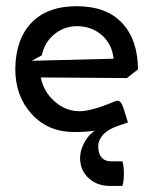

<svg xmlns="http://www.w3.org/2000/svg" viewBox="-20 -425 500 625"><path d="M29.8 -200.2Q30.8 -296.9 82.3 -350.8Q133.8 -404.8 230 -404.8Q325.7 -404.8 377 -350.6Q428.2 -296.4 429.2 -200.2V-199.2L393.1 -170.9L112.8 -172.9Q122.1 -126 158.2 -94.5Q194.3 -63 238.8 -63Q277.8 -63 351.6 -94.2Q358.4 -97.2 362.8 -97.2Q374.5 -97.2 382.3 -71.8L396.5 -26.4L363.8 -15.1Q331.1 -3.9 315.4 13.7Q299.8 31.2 299.8 50.8Q299.8 74.7 310.5 87.4Q321.3 100.1 341.3 100.1H378.4Q383.3 114.7 383.3 140.1Q383.3 165.5 378.4 180.2H337.9Q295.4 180.2 268.1 154.5Q240.7 128.9 240.7 89.8Q240.7 64.9 254.2 39.6Q267.6 14.2 288.6 0.5Q257.8 4.9 222.2 4.9Q136.7 4.9 83.3 -53.5Q29.8 -111.8 29.8 -200.2ZM349.6 -233.9Q345.2 -280.8 311.8 -310.3Q278.3 -339.8 230.5 -339.8Q189.5 -339.8 157.2 -313.7Q125 -287.6 116.2 -245.1L83.5 -227.1Z"/></svg>

Font: Nikodecs
Style: Medium
Weight: 500
Version: Version 0.29